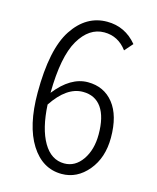

<svg xmlns="http://www.w3.org/2000/svg" viewBox="-111 -797 721 884"><g transform="rotate(15 250.0 -354.5)"><path d="M266.6 -38.1Q318.4 -38.1 352.1 -86.4Q385.7 -134.8 385.7 -208Q385.7 -291 355 -335Q324.2 -378.9 265.6 -378.9Q188.5 -378.9 123 -280.3Q128.9 -167 166.5 -102.5Q204.1 -38.1 266.6 -38.1ZM432.6 -651.4 398.4 -612.3Q356.4 -668.9 290 -668.9Q217.8 -668.9 170.9 -589.4Q124 -509.8 122.1 -335.9Q194.3 -427.7 276.4 -427.7Q353.5 -427.7 398.9 -370.6Q444.3 -313.5 444.3 -208Q444.3 -112.3 392.6 -50.3Q340.8 11.7 267.6 11.7Q175.8 11.7 120.1 -76.2Q64.5 -164.1 64.5 -321.3Q64.5 -529.3 127.4 -624.5Q190.4 -719.7 290 -719.7Q376 -719.7 432.6 -651.4Z"/></g></svg>

Font: Gen Shin Gothic Monospace Light
Style: Regular
Weight: 300
Designer: [Source Han Sans]
Ryoko NISHIZUKA  (kana & ideographs); Paul D. Hunt (Latin, Greek & Cyrillic); Wenlong ZHANG  (bopomofo
Version: Version 1.002.20150607